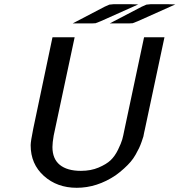

<svg xmlns="http://www.w3.org/2000/svg" viewBox="-20 -871 849 908"><path d="M125 -184.1Q125 -202.1 137.2 -262.2L228 -693.8L229 -694.8H333L233.9 -230Q228 -195.8 228 -175.8Q228 -119.6 262.9 -91.3Q297.9 -63 362.8 -63Q409.7 -63 446.3 -78.6Q482.9 -94.2 502.9 -113Q522.9 -131.8 538.1 -162.8Q553.2 -193.8 558.1 -211.4Q563 -229 567.9 -254.9L661.1 -693.8L662.1 -694.8H757.8L665 -258.8L662.1 -246.1Q660.2 -232.9 658 -225.3Q655.8 -217.8 649.9 -200.9Q644 -184.1 637.9 -171.1Q631.8 -158.2 621.3 -139.6Q610.8 -121.1 597.9 -106Q585 -90.8 566.4 -74Q547.9 -57.1 526.9 -42Q439 17.1 342.8 17.1Q250 17.1 187.5 -39.1Q125 -95.2 125 -184.1ZM323.7 -760.3 475.1 -839.4 497.1 -849.1 517.1 -851.1H599.1L633.8 -850.1L457 -771L432.1 -761.2L415 -760.3ZM499 -760.3 650.4 -839.4 672.4 -849.1 692.4 -851.1H774.4L809.1 -850.1L632.3 -771L607.4 -761.2L590.3 -760.3Z"/></svg>

Font: CMU Bright
Style: SemiBoldOblique
Weight: 600
Italic angle: -12°
Version: Version 0.7.0